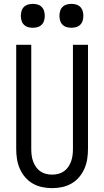

<svg xmlns="http://www.w3.org/2000/svg" viewBox="-20 -967 540 995"><path d="M250 8Q224 8 198 2.5Q172 -3 149.5 -16Q127 -29 110 -49Q93 -69 82.5 -93Q72 -117 68 -143Q64 -169 64 -195V-735H142V-195Q142 -179 144 -162.5Q146 -146 151.5 -131Q157 -116 166 -102.5Q175 -89 188.5 -79.5Q202 -70 218 -66Q234 -62 250 -62Q266 -62 282 -66Q298 -70 311.5 -79.5Q325 -89 334 -102.5Q343 -116 348.5 -131Q354 -146 356 -162.5Q358 -179 358 -195V-735H436V-195Q436 -169 432 -143Q428 -117 417.5 -93Q407 -69 390 -49Q373 -29 350.5 -16Q328 -3 302 2.5Q276 8 250 8ZM350 -823Q338 -823 325.5 -826.5Q313 -830 304 -839Q295 -848 291.5 -860.5Q288 -873 288 -885Q288 -897 291.5 -909.5Q295 -922 304 -931Q313 -940 325.5 -943.5Q338 -947 350 -947Q362 -947 374.5 -943.5Q387 -940 396 -931Q405 -922 408.5 -909.5Q412 -897 412 -885Q412 -873 408.5 -860.5Q405 -848 396 -839Q387 -830 374.5 -826.5Q362 -823 350 -823ZM150 -823Q138 -823 125.5 -826.5Q113 -830 104 -839Q95 -848 91.5 -860.5Q88 -873 88 -885Q88 -897 91.5 -909.5Q95 -922 104 -931Q113 -940 125.5 -943.5Q138 -947 150 -947Q162 -947 174.5 -943.5Q187 -940 196 -931Q205 -922 208.5 -909.5Q212 -897 212 -885Q212 -873 208.5 -860.5Q205 -848 196 -839Q187 -830 174.5 -826.5Q162 -823 150 -823Z"/></svg>

Font: Iosevka Fixed
Style: Regular
Weight: 400
Monospace: yes
Designer: Belleve Invis
Foundry: Belleve Invis
Version: Version 33.2.4